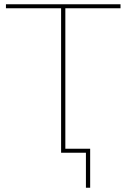

<svg xmlns="http://www.w3.org/2000/svg" viewBox="-20 -720 596 905"><path d="M268 -690 277 -681H8V-700H548V-681H279L288 -690V0H268ZM385 -9 394 0H268V-19H405V165H385Z"/></svg>

Font: Montserrat
Style: Regular
Weight: 400
Designer: Julieta Ulanovsky
Foundry: Julieta Ulanovsky
Version: Version 8.000